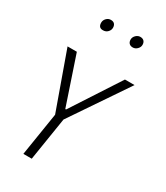

<svg xmlns="http://www.w3.org/2000/svg" viewBox="-221 -1000 942 1092"><g transform="rotate(30 250.0 -454.5)"><path d="M222 -283 177 0H122L167 -283L34 -655H95L201 -340H206L411 -655H474ZM163 -835Q132 -834 132 -868Q132 -884 144 -896.5Q156 -909 172.5 -909Q189 -909 197 -900Q205 -891 205 -875.5Q205 -860 193 -847.5Q181 -835 163 -835ZM358 -835Q342 -835 333.5 -844Q325 -853 325 -868.5Q325 -884 337.5 -896.5Q350 -909 366 -909Q382 -909 390.5 -900Q399 -891 399 -875.5Q399 -860 386.5 -847.5Q374 -835 358 -835Z"/></g></svg>

Font: Lekton
Style: Italic
Weight: 400
Italic angle: -9.3°
Designer: Paolo Mazzetti, Luciano Perondi, Raffaele Flato, Elena Papassissa, Emilio Macchia, Michela Povoleri, Tobias Seemiller, R
Version: Version 3.000